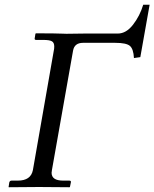

<svg xmlns="http://www.w3.org/2000/svg" viewBox="-20 -786 649 807"><path d="M258.8 -644 335.9 -645H475.1Q510.3 -645 539.1 -682.1Q567.9 -719.2 582 -766.1H608.9L569.8 -545.9L543 -542Q541 -580.1 526.1 -593Q511.2 -606 463.9 -606H329.1Q293 -606 287.1 -573.2L198.2 -70.8Q198.2 -68.8 197.5 -64.9Q196.8 -61 196.8 -60.1Q196.8 -26.9 245.1 -26.9H271Q279.8 -26.9 277.8 -19L273.9 0L272 1Q179.2 0 144 0L17.1 1L16.1 0L19 -19Q21 -26.9 28.8 -26.9H55.2Q109.4 -26.9 118.2 -70.8L206.1 -573.2Q208 -580.1 208 -590.8Q208 -606.9 198 -612.5Q188 -618.2 162.1 -618.2H131.8Q124 -618.2 126 -626L128.9 -644L130.9 -646Q174.8 -646 204.3 -645.5Q233.9 -645 244.4 -644.5Q254.9 -644 258.8 -644Z"/></svg>

Font: Linux Libertine
Style: Italic
Weight: 400
Italic angle: -12°
Designer: Philipp H. Poll
Foundry: Philipp H. Poll
Version: Version 5.1.6 ; ttfautohint (v0.9)